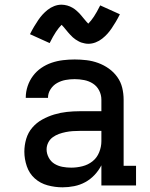

<svg xmlns="http://www.w3.org/2000/svg" viewBox="-20 -792 640 820"><path d="M247 8Q215 8 183.5 -0.5Q152 -9 128.5 -30Q105 -51 94.5 -82Q84 -113 84 -144Q84 -172 92 -199Q100 -226 118 -247Q136 -268 160.5 -281.5Q185 -295 211.5 -303Q238 -311 265.5 -314Q293 -317 321 -317H413V-366Q413 -387 403.5 -405.5Q394 -424 377 -435Q360 -446 339.5 -450Q319 -454 299 -454Q279 -454 260 -450.5Q241 -447 224 -437.5Q207 -428 196 -411Q185 -394 185 -375Q185 -374 185 -374Q185 -374 185 -374H90Q90 -375 90 -375Q90 -375 90 -375Q90 -400 98 -424Q106 -448 121 -468Q136 -488 156.5 -502Q177 -516 200.5 -524Q224 -532 249 -535Q274 -538 299 -538Q324 -538 349.5 -535Q375 -532 399.5 -523Q424 -514 445 -499Q466 -484 481 -463Q496 -442 502 -417Q508 -392 508 -366V-84H561V0H413V-86Q401 -63 383.5 -44.5Q366 -26 344 -14Q322 -2 297 3Q272 8 247 8ZM284 -76Q308 -76 332 -82Q356 -88 375 -103Q394 -118 403.5 -141.5Q413 -165 413 -189V-233H321Q306 -233 291 -232Q276 -231 261 -228Q246 -225 232 -220Q218 -215 205.5 -206Q193 -197 186 -183Q179 -169 179 -154Q179 -136 188 -119Q197 -102 212.5 -92.5Q228 -83 246.5 -79.5Q265 -76 284 -76ZM357 -605Q350 -605 342.5 -606.5Q335 -608 328.5 -610Q322 -612 315 -616Q308 -620 302.5 -623.5Q297 -627 291 -632.5Q285 -638 280 -643.5Q275 -649 271 -653.5Q267 -658 261.5 -665Q256 -672 251 -677.5Q246 -683 243 -686Q231 -674 219 -656Q207 -638 192 -608L108 -646Q117 -664 126 -679Q135 -694 143.5 -706.5Q152 -719 161.5 -729.5Q171 -740 183.5 -750Q196 -760 211.5 -766Q227 -772 243 -772Q249 -772 255 -771Q261 -770 267 -768.5Q273 -767 278.5 -764.5Q284 -762 289.5 -759Q295 -756 299.5 -752.5Q304 -749 309 -744.5Q314 -740 318.5 -735.5Q323 -731 326.5 -726.5Q330 -722 333.5 -718Q337 -714 341 -709Q345 -704 349.5 -699Q354 -694 357 -691Q369 -703 381 -721Q393 -739 408 -769L492 -731Q483 -713 474 -698Q465 -683 456.5 -670.5Q448 -658 438.5 -647.5Q429 -637 416.5 -627Q404 -617 388.5 -611Q373 -605 357 -605Z"/></svg>

Font: Iosevka Slab Medium Extended
Style: Regular
Weight: 500
Width: 7
Monospace: yes
Designer: Belleve Invis
Foundry: Belleve Invis
Version: Version 11.1.1; ttfautohint (v1.8.3)